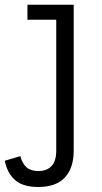

<svg xmlns="http://www.w3.org/2000/svg" viewBox="-80 -552 422 792"><path d="M33.2 -532.5H224V69.6Q224 140.6 187.8 179.9Q151.6 219.3 77.4 219.3Q15.5 219.3 -17.2 191.2Q-49.8 163.1 -60.3 111.1L3.9 92.1Q12.1 123 29.6 138.2Q47.1 153.5 78.1 153.5Q113.5 153.5 132.7 132.8Q152 112.1 152 69.6V-470.6H33.2Z"/></svg>

Font: Hepta Slab ExtraLight
Style: Regular
Weight: 200
Designer: Michael LaGattuta
Foundry: Michael LaGattuta
Version: Version 1.100